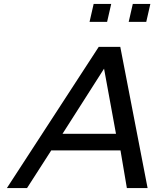

<svg xmlns="http://www.w3.org/2000/svg" viewBox="-20 -962 790 982"><path d="M573.2 -277.8 512.2 -610.8 299.8 -277.8ZM734.9 0H628.9L596.2 -192.9H242.2L118.2 0H15.1L484.9 -722.2H595.2ZM527.8 -850.1H438L459 -941.9H548.8ZM728 -850.1H638.2L659.2 -941.9H749Z"/></svg>

Font: Perun
Style: Italic
Weight: 400
Italic angle: -12°
Foundry: Stefan Peev, Context Ltd
Version: Version 001.000